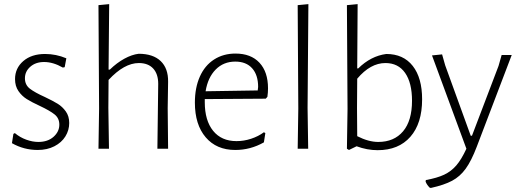

<svg xmlns="http://www.w3.org/2000/svg" viewBox="-20 -722 2520 932"><path d="M302 -439 294 -396 285 -394Q238 -421 194 -421Q153 -421 127 -398Q101 -375 101 -342Q101 -310 125 -291.5Q149 -273 198 -251Q238 -232 260.5 -218Q283 -204 299.5 -181Q316 -158 316 -125Q316 -90 297.5 -60Q279 -30 244 -12Q209 6 163 6Q96 6 38 -27L45 -72L52 -76Q77 -55 107.5 -44Q138 -33 166 -33Q212 -33 240 -58Q268 -83 268 -117Q268 -148 245 -166.5Q222 -185 173 -208Q134 -226 110 -241Q86 -256 69.5 -280Q53 -304 53 -338Q53 -391 93 -425.5Q133 -460 199 -460Q252 -460 302 -439Z M796 -325 794 -197 796 0H744L748 -315Q748 -363 723.5 -389.5Q699 -416 654 -416Q583 -416 507 -334L506 -198L509 0H458L461 -195L458 -697L510 -702L507 -384H513Q547 -417 583.5 -437Q620 -457 653 -461Q723 -461 760 -425.5Q797 -390 796 -325Z M1281 -293Q1281 -273 1278 -252L1270 -243L974 -241V-226Q974 -137 1014.5 -87Q1055 -37 1128 -37Q1164 -37 1199 -48.5Q1234 -60 1261 -80L1268 -76L1261 -31Q1196 6 1122 6Q1031 6 978.5 -55.5Q926 -117 926 -224Q926 -296 950 -350Q974 -404 1019 -433Q1064 -462 1123 -462Q1198 -462 1239.5 -417.5Q1281 -373 1281 -293ZM1233 -300Q1233 -358 1204 -390.5Q1175 -423 1122 -423Q1065 -423 1027 -384.5Q989 -346 978 -279L1231 -283Z M1473 -198 1476 0H1425L1428 -195L1425 -697L1477 -702Z M2029 -240Q2029 -123 1972 -58Q1915 7 1813 7Q1762 7 1711 -12L1674 6L1664 0L1667 -193L1664 -697L1716 -702L1714 -390H1719Q1780 -450 1855 -460Q1938 -460 1983.5 -402Q2029 -344 2029 -240ZM1980 -233Q1980 -320 1946.5 -368Q1913 -416 1851 -416Q1778 -416 1714 -340L1713 -198L1714 -61Q1769 -33 1816 -33Q1893 -33 1936.5 -84.5Q1980 -136 1980 -233Z M2141 -405 2265 -63H2271L2400 -402L2415 -455H2464L2294 -9Q2268 59 2240.5 97Q2213 135 2174.5 155.5Q2136 176 2073 190H2067Q2053 177 2046 160L2047 152Q2102 142 2136 126Q2170 110 2195 81Q2220 52 2244 0L2077 -453L2126 -458Z"/></svg>

Font: Luna Sans Light
Style: Regular
Weight: 300
Designer: Juan Pablo del Peral
Foundry: Huerta Tipografica
Version: Version 2.001; ttfautohint (v1.5)